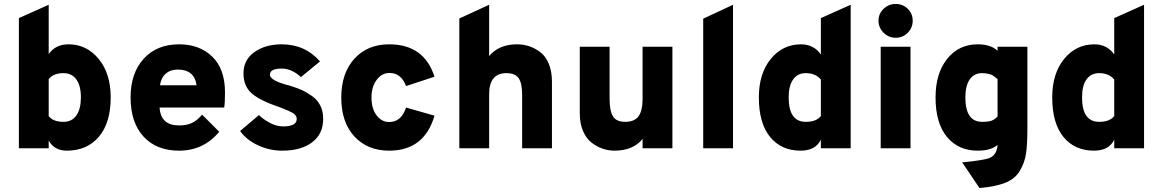

<svg xmlns="http://www.w3.org/2000/svg" viewBox="-20 -746 5851 966"><path d="M316 12Q253 12 225 -39V0H75V-655L225 -722V-474Q259 -523 325 -523Q416 -523 476.5 -449.5Q537 -376 537 -256Q537 -128 477.5 -58Q418 12 316 12ZM299 -133Q342 -133 364.5 -165.5Q387 -198 387 -256Q387 -315 364 -346.5Q341 -378 299 -378Q249 -378 225 -348V-162Q248 -133 299 -133Z M881 12Q767 12 702 -59Q637 -130 637 -256Q637 -378 703 -450.5Q769 -523 881 -523Q984 -523 1048 -461Q1112 -399 1112 -281Q1112 -227 1108 -205H783Q788 -115 881 -115Q920 -115 946 -127.5Q972 -140 997 -169L1083 -83Q1004 12 881 12ZM785 -317H969Q958 -396 874 -396Q837 -396 813.5 -375Q790 -354 785 -317Z M1400 12Q1336 12 1278 -15Q1220 -42 1188 -87L1283 -167Q1304 -146 1337.5 -128Q1371 -110 1405 -110Q1473 -110 1473 -148Q1473 -164 1456 -175.5Q1439 -187 1389 -206Q1292 -238 1248.5 -274.5Q1205 -311 1205 -377Q1205 -445 1260 -484Q1315 -523 1397 -523Q1515 -523 1590 -437L1494 -358Q1448 -401 1397 -401Q1338 -401 1338 -370Q1338 -340 1438 -315Q1473 -304 1496 -294Q1519 -284 1547.5 -264.5Q1576 -245 1591 -216Q1606 -187 1606 -148Q1606 -72 1550.5 -30Q1495 12 1400 12Z M1938 12Q1829 12 1763 -59.5Q1697 -131 1697 -255Q1697 -378 1763 -450.5Q1829 -523 1938 -523Q2114 -523 2166 -360L2023 -313Q1998 -379 1940 -379Q1901 -379 1875 -344Q1849 -309 1849 -255Q1849 -200 1874.5 -166Q1900 -132 1938 -132Q1999 -132 2023 -205L2166 -164Q2115 12 1938 12Z M2291 0V-653L2441 -722V-464Q2490 -523 2581 -523Q2612 -523 2640.5 -514Q2669 -505 2696.5 -485Q2724 -465 2740.5 -426.5Q2757 -388 2757 -335V0H2607V-270Q2607 -327 2589.5 -352.5Q2572 -378 2528 -378Q2441 -378 2441 -272V0Z M3213 0V-47Q3165 12 3072 12Q3042 12 3013.5 2.5Q2985 -7 2958 -27Q2931 -47 2914 -85.5Q2897 -124 2897 -176V-511H3047V-250Q3047 -188 3064 -160.5Q3081 -133 3126 -133Q3172 -133 3192.5 -161Q3213 -189 3213 -248V-511H3363V0Z M3518 0V-652L3668 -722V0Z M4008 12Q3911 12 3854.5 -57Q3798 -126 3798 -256Q3798 -376 3858 -449.5Q3918 -523 4010 -523Q4074 -523 4110 -472V-655L4260 -722V0H4110V-43Q4083 12 4008 12ZM4034 -133Q4087 -133 4110 -162V-346Q4083 -378 4034 -378Q3993 -378 3970.5 -346.5Q3948 -315 3948 -256Q3948 -133 4034 -133Z M4486 -556Q4451 -556 4425.5 -581.5Q4400 -607 4400 -642Q4400 -677 4425.5 -701.5Q4451 -726 4486 -726Q4523 -726 4547.5 -701.5Q4572 -677 4572 -642Q4572 -606 4547 -581Q4522 -556 4486 -556ZM4411 0V-511H4561V0Z M4999 -511H5149V-96Q5149 -17 5142 28Q5135 73 5111 113.5Q5087 154 5038 173.5Q4989 193 4908 200L4821 71Q4932 60 4958 49Q4996 33 4999 -17Q4966 12 4899 12Q4802 12 4744.5 -57Q4687 -126 4687 -256Q4687 -377 4745.5 -450Q4804 -523 4899 -523Q4964 -523 4999 -491ZM4999 -160V-348Q4997 -349 4989.5 -355.5Q4982 -362 4976 -366Q4970 -370 4955 -374Q4940 -378 4921 -378Q4881 -378 4859 -346.5Q4837 -315 4837 -256Q4837 -133 4921 -133Q4953 -133 4969 -139Q4985 -145 4999 -160Z M5484 12Q5387 12 5330.5 -57Q5274 -126 5274 -256Q5274 -376 5334 -449.5Q5394 -523 5486 -523Q5550 -523 5586 -472V-655L5736 -722V0H5586V-43Q5559 12 5484 12ZM5510 -133Q5563 -133 5586 -162V-346Q5559 -378 5510 -378Q5469 -378 5446.5 -346.5Q5424 -315 5424 -256Q5424 -133 5510 -133Z"/></svg>

Font: Overpass Heavy
Style: Regular
Weight: 900
Designer: Delve Withrington, Thomas Jockin
Foundry: Delve Fonts
Version: Version 3.000;DELV;Overpass